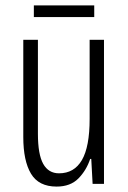

<svg xmlns="http://www.w3.org/2000/svg" viewBox="-20 -679 472 709"><path d="M364 -532V0H322L317 -92H313Q299 -50 269.5 -20Q240 10 189 10Q123 10 94.5 -37.5Q66 -85 66 -173V-532H120V-185Q120 -109 139.5 -74Q159 -39 198 -39Q254 -39 282.5 -88Q311 -137 311 -240V-532ZM328 -659V-616H105V-659Z"/></svg>

Font: Noto Sans Ethiopic ExtraCondensed Light
Style: Regular
Weight: 300
Width: 2
Designer: Monotype Design Team
Foundry: Monotype Imaging Inc.
Version: Version 2.102; ttfautohint (v1.8.4.7-5d5b)